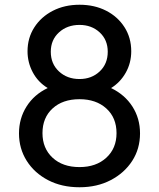

<svg xmlns="http://www.w3.org/2000/svg" viewBox="-20 -777 669 809"><path d="M315 12Q240 12 182.5 -18Q125 -48 92.5 -99.5Q60 -151 60 -215Q60 -278 92 -328.5Q124 -379 181 -406Q140 -431 118 -472.5Q96 -514 96 -561Q96 -617 124.5 -661.5Q153 -706 202.5 -731.5Q252 -757 315 -757Q378 -757 427 -732Q476 -707 504.5 -662.5Q533 -618 533 -561Q533 -512 510 -471Q487 -430 448 -406Q506 -378 538 -328Q570 -278 570 -215Q570 -150 537 -99Q504 -48 446.5 -18Q389 12 315 12ZM315 -444Q366 -444 400 -476Q434 -508 434 -559Q434 -609 400 -640.5Q366 -672 315 -672Q263 -672 228.5 -640.5Q194 -609 194 -559Q194 -508 228.5 -476Q263 -444 315 -444ZM315 -73Q385 -73 428 -112.5Q471 -152 471 -216Q471 -281 428 -320Q385 -359 315 -359Q244 -359 201.5 -320Q159 -281 159 -216Q159 -152 201.5 -112.5Q244 -73 315 -73Z"/></svg>

Font: Pitagon Sans Text Medium
Style: Regular
Weight: 500
Designer: Travis Tran
Foundry: Pitagon
Version: Version 1.000; ttfautohint (v1.8.4.7-5d5b);gftools[0.9.26]